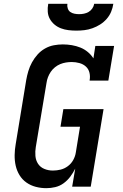

<svg xmlns="http://www.w3.org/2000/svg" viewBox="-20 -975 640 1003"><path d="M222 8Q194 8 167 1Q140 -6 118 -21.5Q96 -37 82 -60Q68 -83 62 -109.5Q56 -136 56.5 -165Q57 -194 62 -222L117 -557Q121 -580 128 -603.5Q135 -627 147 -649Q159 -671 176 -690Q193 -709 215 -721.5Q237 -734 261 -738.5Q285 -743 308 -743Q332 -743 355.5 -739Q379 -735 400 -726.5Q421 -718 438.5 -703.5Q456 -689 468 -670L478 -735H576L546 -554H448Q452 -575 447.5 -594.5Q443 -614 429 -627Q415 -640 395 -645.5Q375 -651 355 -651Q340 -651 324.5 -648.5Q309 -646 294.5 -640Q280 -634 267 -623.5Q254 -613 245 -599.5Q236 -586 230.5 -571.5Q225 -557 223 -542L167 -207Q163 -184 165 -160.5Q167 -137 179 -119Q191 -101 212 -92.5Q233 -84 256 -84Q277 -84 297 -89Q317 -94 334.5 -107Q352 -120 362.5 -139Q373 -158 376 -178L398 -313H296L311 -405H521L454 0H357L373 -94Q362 -72 347 -52Q332 -32 312 -17.5Q292 -3 268.5 2.5Q245 8 222 8ZM379 -815Q358 -815 337.5 -817.5Q317 -820 298.5 -827Q280 -834 265 -846.5Q250 -859 240.5 -876Q231 -893 229.5 -913.5Q228 -934 232 -955H332Q330 -943 334 -931Q338 -919 347 -912.5Q356 -906 368.5 -903.5Q381 -901 393 -901Q406 -901 418.5 -903.5Q431 -906 442.5 -912.5Q454 -919 462 -930.5Q470 -942 472 -955H572Q569 -934 560.5 -913.5Q552 -893 537 -876Q522 -859 503 -847Q484 -835 463 -827.5Q442 -820 421 -817.5Q400 -815 379 -815Z"/></svg>

Font: Iosevka Curly Slab SmBdExObl
Style: Regular
Weight: 600
Width: 7
Italic angle: -9°
Monospace: yes
Designer: Belleve Invis
Foundry: Belleve Invis
Version: Version 11.1.0; ttfautohint (v1.8.3)